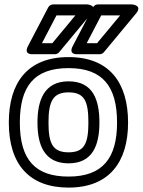

<svg xmlns="http://www.w3.org/2000/svg" viewBox="-20 -811 648 871"><path d="M291 -502C447.2 -502 511 -417.6 511 -255C511 -94.2 446.4 -10 291 -10C140.6 -10 70 -85 70 -255C70 -418.1 133.8 -502 291 -502ZM291 -552C104.4 -552 20 -435.8 20 -255C20 -65 113.4 40 291 40C475.7 40 561 -76.2 561 -255C561 -435.2 476.8 -552 291 -552ZM291 -70C401.6 -70 431 -154.6 431 -255C431 -356.3 403.1 -442 291 -442C179.7 -442 150 -354.9 150 -255C150 -154.6 180 -70 291 -70ZM291 -120C219.2 -120 200 -159.7 200 -255C200 -350.4 219.7 -392 291 -392C363.1 -392 381 -352.4 381 -255C381 -159.3 362.1 -120 291 -120ZM420.3 -615H373.3L439.1 -741H524.8ZM432 -565C439.1 -565 446.5 -568.3 451.2 -574L597.2 -750C629 -788.3 578 -791 578 -791H424C415.5 -791 406.2 -785.9 401.8 -777.6L309.8 -601.6C288.7 -561 332 -565 332 -565ZM217.3 -615H170.3L236.1 -741H321.8ZM229 -565C236.1 -565 243.5 -568.3 248.2 -574L394.2 -750C426 -788.3 375 -791 375 -791H221C212.5 -791 203.2 -785.9 198.8 -777.6L106.8 -601.6C85.7 -561 129 -565 129 -565Z"/></svg>

Font: Fog Sans
Style: Outline
Weight: 700
Foundry: Intel Corporation
Version: Version 1.00